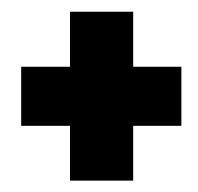

<svg xmlns="http://www.w3.org/2000/svg" viewBox="-20 -405 340 329"><path d="M99.9 -95.5H208.2V-189.4H290.8V-290.6H208.2V-384.9H99.9V-290.6H16.3V-189.4H99.9Z"/></svg>

Font: Anybody Thin
Style: Regular
Weight: 100
Designer: Tyler Finck
Foundry: Etcetera Type Company
Version: Version 1.114;gftools[0.9.25]